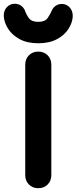

<svg xmlns="http://www.w3.org/2000/svg" viewBox="-53 -982 404 1012"><path d="M148.8 10Q118.8 10 99.4 -9.5Q80 -29 80 -58.8V-641.2Q80 -671.2 99.4 -690.6Q118.8 -710 148.8 -710Q178.8 -710 198.1 -690.6Q217.5 -671.2 217.5 -641.2V-58.8Q217.5 -29 198.1 -9.5Q178.8 10 148.8 10ZM148.5 -754Q90.8 -754 51 -775.4Q11.2 -796.8 -10 -830Q-31.2 -863.2 -33.2 -896.8Q-34 -925.8 -17 -944Q0 -962.2 24.5 -962.2Q42.8 -962.2 56.8 -952.9Q70.8 -943.5 77.8 -927.8Q86 -903.8 100.2 -885.2Q114.5 -866.8 148.5 -866.8Q183.5 -866.8 197.4 -886Q211.2 -905.2 222 -930.5Q228.8 -944 242.4 -952.6Q256 -961.2 272.8 -961.2Q297.2 -961.2 314.2 -942.9Q331.2 -924.5 330.5 -895.5Q328.8 -862.2 307.8 -829.5Q286.8 -796.8 247 -775.4Q207.2 -754 148.5 -754Z"/></svg>

Font: National Park
Style: Regular
Weight: 400
Designer: Andrea Herstowski, Ben Hoepner
Version: Version 1.009